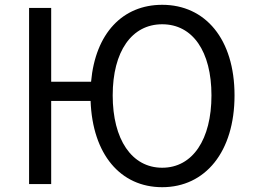

<svg xmlns="http://www.w3.org/2000/svg" viewBox="-20 -766 1054 799"><path d="M655 -68C528 -68 449 -186 449 -369C449 -552 528 -665 655 -665C782 -665 860 -552 860 -369C860 -186 782 -68 655 -68ZM655 13C834 13 956 -134 956 -369C956 -604 834 -746 655 -746C490 -746 377 -627 359 -426H193V-733H101V0H193V-346H357C365 -124 481 13 655 13Z"/></svg>

Font: Noto Sans Mono CJK HK
Style: Regular
Weight: 400
Designer: Ryoko NISHIZUKA 西塚涼子 (kana, bopomofo & ideographs); Paul D. Hunt (Latin, Greek & Cyrillic); Sandoll Communications 산돌커뮤니
Foundry: Adobe
Version: Version 2.004;hotconv 1.0.118;makeotfexe 2.5.65603